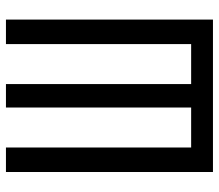

<svg xmlns="http://www.w3.org/2000/svg" viewBox="-66 -680 746 655"><g transform="rotate(-90 307.5 -353.0)"><path d="M567.7 -706.2V0H47.7V-706.2H131.3V-74.4H267.7V-706.2H347.7V-74.4H484.1V-706.2Z"/></g></svg>

Font: FiraCode Nerd Font
Style: Regular
Weight: 400
Designer: Carrois Corporate, Edenspiekermann AG, Nikita Prokopov
Foundry: Carrois Corporate, Edenspiekermann AG, Nikita Prokopov
Version: Version 6.002;Nerd Fonts 2.2.2